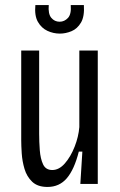

<svg xmlns="http://www.w3.org/2000/svg" viewBox="-20 -728 474 760"><path d="M168 12Q129 12 107.5 -8.5Q86 -29 77 -59.5Q68 -90 66 -121Q64 -152 64 -173V-528H135V-199Q135 -167 137.5 -133.5Q140 -100 150.5 -77.5Q161 -55 187 -55Q214 -55 237 -81.5Q260 -108 275.5 -147.5Q291 -187 294 -225V-528H367V0H298L306 -128H292Q274 -57 244.5 -22.5Q215 12 168 12ZM120 -708H173Q170 -673 183 -657.5Q196 -642 216 -642Q235 -642 249 -657Q263 -672 260 -708H312Q315 -663 300.5 -638.5Q286 -614 263 -604.5Q240 -595 217 -595Q191 -595 167.5 -606Q144 -617 130 -641.5Q116 -666 120 -708Z"/></svg>

Font: Bricolage Grotesque 10pt Condensed Light
Style: Regular
Weight: 300
Width: 3
Designer: Mathieu Triay
Foundry: Atelier Triay
Version: Version 1.000; ttfautohint (v1.8.4.7-5d5b);gftools[0.9.32]